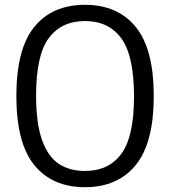

<svg xmlns="http://www.w3.org/2000/svg" viewBox="-20 -769 707 798"><path d="M48 -370Q48 -566 122.8 -657.5Q197.5 -749 333.5 -749Q469 -749 544 -657.2Q619 -565.5 619 -370Q619 -174.5 544 -82.8Q469 9 333.5 9Q197.5 9 122.8 -82.5Q48 -174 48 -370ZM537 -367.5Q537 -537 484.5 -609.2Q432 -681.5 333.5 -681.5Q235 -681.5 182.5 -610.2Q130 -539 130 -372.5Q130 -257 154.5 -187.8Q179 -118.5 223.8 -88.5Q268.5 -58.5 333.5 -58.5Q432 -58.5 484.5 -130Q537 -201.5 537 -367.5Z"/></svg>

Font: Encode Sans Semi Condensed
Style: Regular
Weight: 400
Width: 4
Designer: Multiple Designers
Foundry: Impallari Type
Version: Version 2.000